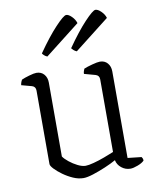

<svg xmlns="http://www.w3.org/2000/svg" viewBox="-83 -798 704 867"><g transform="rotate(-10 268.5 -364.5)"><path d="M230 5Q207 5 183 -5.5Q159 -16 137.5 -31.5Q116 -47 102.5 -61.5Q89 -76 89 -84V-421Q89 -439 73 -444L25 -457Q26 -465 28.5 -471.5Q31 -478 33 -481Q46 -487 68.5 -493.5Q91 -500 102 -500Q124 -500 137 -485Q150 -470 150 -447V-108Q158 -96 175.5 -82Q193 -68 213 -58Q233 -48 249 -48Q262 -48 286.5 -54.5Q311 -61 336.5 -70.5Q362 -80 381 -88V-421Q381 -439 364 -444L313 -458Q313 -466 315.5 -472Q318 -478 319 -481Q333 -487 357.5 -493.5Q382 -500 393 -500Q415 -500 428 -485Q441 -470 441 -447V-50L504 -43Q506 -41 508 -36.5Q510 -32 510 -26Q501 -16 480 -8Q459 0 446 0Q423 0 405 -14.5Q387 -29 383 -50Q362 -38 332.5 -25.5Q303 -13 275 -4Q247 5 230 5ZM299 -564Q291 -567 285 -572.5Q279 -578 276 -582Q324 -651 363 -692.5Q402 -734 414 -734Q425 -734 439.5 -720Q454 -706 459 -689ZM164 -564Q156 -567 150 -572.5Q144 -578 142 -582Q190 -651 229 -692.5Q268 -734 280 -734Q291 -734 305 -720Q319 -706 324 -689Z"/></g></svg>

Font: Texturina 72pt ExtraLight
Style: Regular
Weight: 200
Designer: Guillermo Torres Carreño
Foundry: Omnibus-Type
Version: Version 1.002; ttfautohint (v1.8.3)